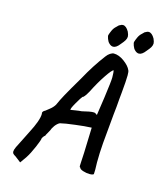

<svg xmlns="http://www.w3.org/2000/svg" viewBox="-133 -962 933 1117"><g transform="rotate(15 333.5 -403.5)"><path d="M61 33Q50 27 45.5 22Q41 17 41 9Q41 -1 49.5 -19.5Q58 -38 79 -78Q85 -91 102 -124Q145 -206 145 -245Q144 -247 144 -251Q144 -261 160 -269Q163 -272 181.5 -286Q200 -300 211 -318Q224 -348 244 -384.5Q264 -421 313 -504Q361 -592 415 -663Q425 -677 437.5 -685Q450 -693 459 -693Q490 -693 522.5 -669Q555 -645 565 -621Q569 -614 569 -591Q569 -560 562 -486Q560 -473 558 -445Q555 -400 549 -349Q538 -237 533 -174Q528 -111 528 -56Q528 -28 529 -15V-8L528 15Q522 21 504 21Q484 21 464 14.5Q444 8 442 -1Q441 -2 439 -3Q437 -4 437 -12L438 -34L441 -90L446 -243L433 -242Q413 -242 348.5 -234Q284 -226 267 -221Q258 -221 245 -209Q232 -197 222 -178Q219 -168 208 -149.5Q197 -131 197 -128Q191 -124 186.5 -117.5Q182 -111 181 -109Q181 -98 161.5 -52.5Q142 -7 123 22L96 60ZM365 -320Q413 -332 431 -332Q441 -332 445 -330Q448 -326 451.5 -324.5Q455 -323 456 -323Q458 -331 472 -432Q486 -533 486 -556Q486 -572 485 -583.5Q484 -595 483 -598Q474 -598 442 -550.5Q410 -503 380 -443Q357 -402 348 -402Q341 -395 318 -355Q295 -315 300 -311Q307 -312 328 -315.5Q349 -319 365 -320ZM400 -789Q403 -800 411 -817.5Q419 -835 432 -846Q435 -848 440 -854Q445 -860 450 -861Q459 -867 467 -867Q487 -867 504 -837Q512 -819 512 -809Q512 -798 505.5 -786.5Q499 -775 484 -758Q463 -730 444 -730Q431 -730 419 -742Q410 -750 404 -766.5Q398 -783 400 -789ZM555 -789Q558 -800 566 -817.5Q574 -835 587 -846Q590 -848 595 -854Q600 -860 605 -861Q614 -867 622 -867Q642 -867 659 -837Q667 -819 667 -809Q667 -798 660.5 -786.5Q654 -775 639 -758Q618 -730 599 -730Q586 -730 574 -742Q565 -750 559 -766.5Q553 -783 555 -789Z"/></g></svg>

Font: Caveat
Style: Bold
Weight: 700
Designer: Pablo Impallari
Foundry: Pablo Impallari
Version: Version 1.500; ttfautohint (v1.6)